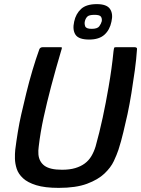

<svg xmlns="http://www.w3.org/2000/svg" viewBox="-20 -902 685 932"><path d="M265 10Q198 10 156 -3Q114 -16 91.5 -37Q69 -58 61 -83Q53 -108 52.5 -132Q52 -156 54 -175Q59 -215 66.5 -261Q74 -307 83 -346Q94 -394 107.5 -449.5Q121 -505 137.5 -560.5Q154 -616 171 -663Q173 -668 177.5 -670.5Q182 -673 188 -673Q209 -673 229.5 -673Q250 -673 272 -673Q280 -673 280.5 -670.5Q281 -668 276 -653Q264 -613 252 -570Q240 -527 228 -482Q208 -406 192 -333Q176 -260 168 -191Q165 -170 166.5 -152.5Q168 -135 175.5 -121Q183 -107 196 -97.5Q209 -88 230 -83Q251 -78 281 -78Q318 -78 345 -86Q372 -94 391.5 -108.5Q411 -123 423.5 -144Q436 -165 444 -191Q463 -259 478.5 -331Q494 -403 507 -479Q515 -525 521 -568.5Q527 -612 531 -653Q533 -668 534.5 -670.5Q536 -673 545 -673Q567 -673 588.5 -673Q610 -673 632 -673Q639 -673 642.5 -670.5Q646 -668 645 -663Q642 -616 634.5 -561Q627 -506 618 -450.5Q609 -395 599 -348Q590 -308 579 -261.5Q568 -215 555 -175Q547 -151 532.5 -120Q518 -89 487 -59.5Q456 -30 402.5 -10Q349 10 265 10ZM521 -797Q513 -757 487 -733.5Q461 -710 413 -710Q362 -710 346.5 -733.5Q331 -757 340 -797Q348 -835 373.5 -858.5Q399 -882 450 -882Q498 -882 514 -858.5Q530 -835 521 -797ZM474 -799Q476 -812 470 -821Q464 -830 439 -830Q412 -830 403.5 -821Q395 -812 392 -799Q389 -787 393.5 -774.5Q398 -762 425 -762Q453 -762 462 -774.5Q471 -787 474 -799Z"/></svg>

Font: Glory SemiBold
Style: Italic
Weight: 600
Italic angle: -12°
Designer: Robert Leuschke
Foundry: Robert Leuschke
Version: Version 1.011